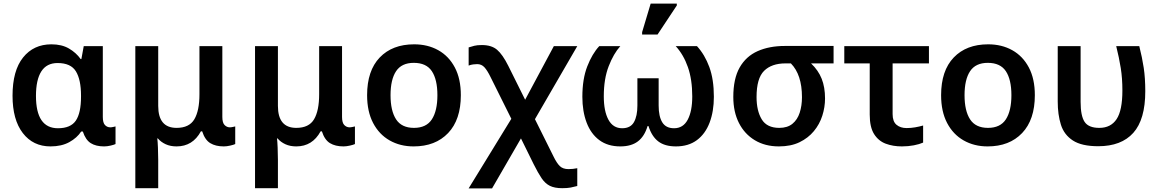

<svg xmlns="http://www.w3.org/2000/svg" viewBox="-20 -796 6388 1057"><path d="M258 10Q162 10 105.5 -63.5Q49 -137 49 -269Q49 -407 107 -479.5Q165 -552 263 -552Q320 -552 359.5 -529Q399 -506 424 -471H428L441 -542H546V-152Q546 -120 558 -107.5Q570 -95 587 -95Q594 -95 603 -97Q612 -99 616 -100V-3Q608 1 589 5.5Q570 10 553 10Q508 10 479.5 -8Q451 -26 436 -72H427Q404 -37 361.5 -13.5Q319 10 258 10ZM299 -90Q369 -90 397.5 -132Q426 -174 426 -264V-270Q426 -357 398 -403Q370 -449 297 -449Q237 -449 207.5 -403Q178 -357 178 -268Q178 -90 299 -90Z M725 240V-542H851V-213Q851 -92 952 -92Q1022 -92 1050 -139.5Q1078 -187 1078 -277V-542H1204V-152Q1204 -120 1216.5 -107.5Q1229 -95 1245 -95Q1252 -95 1261.5 -97Q1271 -99 1275 -100V-3Q1267 1 1247.5 5.5Q1228 10 1212 10Q1167 10 1137.5 -8Q1108 -26 1093 -73H1086Q1041 10 952 10Q918 10 892 -2Q866 -14 849 -34H846Q848 -18 849.5 17Q851 52 851 84V240Z M1384 240V-542H1510V-213Q1510 -92 1611 -92Q1681 -92 1709 -139.5Q1737 -187 1737 -277V-542H1863V-152Q1863 -120 1875.5 -107.5Q1888 -95 1904 -95Q1911 -95 1920.5 -97Q1930 -99 1934 -100V-3Q1926 1 1906.5 5.5Q1887 10 1871 10Q1826 10 1796.5 -8Q1767 -26 1752 -73H1745Q1700 10 1611 10Q1577 10 1551 -2Q1525 -14 1508 -34H1505Q1507 -18 1508.5 17Q1510 52 1510 84V240Z M2517 -272Q2517 -137 2447 -63.5Q2377 10 2257 10Q2183 10 2125 -23Q2067 -56 2034 -119Q2001 -182 2001 -272Q2001 -407 2070.5 -479.5Q2140 -552 2260 -552Q2335 -552 2393 -519.5Q2451 -487 2484 -424.5Q2517 -362 2517 -272ZM2130 -272Q2130 -186 2160.5 -139Q2191 -92 2259 -92Q2327 -92 2357.5 -139Q2388 -186 2388 -272Q2388 -358 2357.5 -404Q2327 -450 2258 -450Q2191 -450 2160.5 -404Q2130 -358 2130 -272Z M2560 241 2795 -142 2681 -371Q2663 -408 2647 -425.5Q2631 -443 2607 -443Q2598 -443 2585.5 -441.5Q2573 -440 2560 -435V-535Q2576 -540 2591.5 -544Q2607 -548 2633 -548Q2686 -548 2716.5 -522Q2747 -496 2778 -434L2871 -247L3029 -542H3158L2925 -140L3027 65Q3045 102 3062 118.5Q3079 135 3110 135Q3134 135 3158 130V228Q3140 233 3121.5 236.5Q3103 240 3075 240Q3033 240 3007 227Q2981 214 2961.5 185Q2942 156 2918 108L2848 -34L2689 241Z M3395 10Q3326 10 3279.5 -24.5Q3233 -59 3209.5 -121Q3186 -183 3186 -263Q3186 -361 3213 -430.5Q3240 -500 3279 -542H3395Q3358 -501 3331 -431.5Q3304 -362 3304 -266Q3304 -184 3329.5 -137Q3355 -90 3405 -90Q3451 -90 3470 -123.5Q3489 -157 3489 -215V-365H3606V-215Q3606 -155 3626 -122.5Q3646 -90 3691 -90Q3741 -90 3766 -137Q3791 -184 3791 -265Q3791 -358 3767 -426.5Q3743 -495 3700 -542H3817Q3860 -495 3885 -427Q3910 -359 3910 -263Q3910 -183 3886.5 -121Q3863 -59 3816.5 -24.5Q3770 10 3701 10Q3640 10 3604 -17.5Q3568 -45 3550 -102H3545Q3528 -45 3491.5 -17.5Q3455 10 3395 10ZM3515 -606V-619L3562 -776H3706V-766L3600 -606Z M4268 10Q4192 10 4135.5 -24Q4079 -58 4048 -119Q4017 -180 4017 -262Q4017 -363 4052 -424.5Q4087 -486 4151 -514.5Q4215 -543 4301 -543H4569V-447H4445Q4485 -409 4503.5 -362.5Q4522 -316 4522 -254Q4522 -206 4507 -159Q4492 -112 4460.5 -74Q4429 -36 4381.5 -13Q4334 10 4268 10ZM4270 -92Q4315 -92 4342.5 -114.5Q4370 -137 4382.5 -175.5Q4395 -214 4395 -261Q4395 -385 4334 -447H4304Q4228 -447 4186.5 -406Q4145 -365 4145 -262Q4145 -186 4173.5 -139Q4202 -92 4270 -92Z M4945 10Q4896 10 4856 -5Q4816 -20 4792 -58Q4768 -96 4768 -165V-447H4628V-542H5094V-447H4894V-168Q4894 -127 4915.5 -109Q4937 -91 4971 -91Q4995 -91 5018 -95Q5041 -99 5062 -105V-11Q5042 -2 5011 4Q4980 10 4945 10Z M5677 -272Q5677 -137 5607 -63.5Q5537 10 5417 10Q5343 10 5285 -23Q5227 -56 5194 -119Q5161 -182 5161 -272Q5161 -407 5230.5 -479.5Q5300 -552 5420 -552Q5495 -552 5553 -519.5Q5611 -487 5644 -424.5Q5677 -362 5677 -272ZM5290 -272Q5290 -186 5320.5 -139Q5351 -92 5419 -92Q5487 -92 5517.5 -139Q5548 -186 5548 -272Q5548 -358 5517.5 -404Q5487 -450 5418 -450Q5351 -450 5320.5 -404Q5290 -358 5290 -272Z M6026 9Q5935 9 5886.5 -22.5Q5838 -54 5820.5 -109.5Q5803 -165 5803 -237V-542H5929V-235Q5929 -158 5951 -125Q5973 -92 6032 -92Q6095 -92 6127 -140Q6159 -188 6159 -298Q6159 -365 6150 -421.5Q6141 -478 6125 -542H6252Q6268 -479 6276.5 -422.5Q6285 -366 6285 -294Q6285 -138 6219 -64.5Q6153 9 6026 9Z"/></svg>

Font: Noto Sans SemiBold
Style: Regular
Weight: 600
Designer: Monotype Design Team
Foundry: Monotype Imaging Inc.
Version: Version 2.007